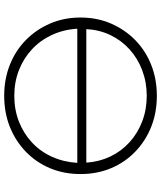

<svg xmlns="http://www.w3.org/2000/svg" viewBox="52 -796 750 893"><g transform="rotate(90 426.5 -350.0)"><path d="M426 5Q348 5 281.5 -21.5Q215 -48 166 -96.5Q117 -145 89.5 -209.5Q62 -274 62 -350Q62 -426 89.5 -490.5Q117 -555 166 -603.5Q215 -652 281.5 -678.5Q348 -705 426 -705Q505 -705 571 -678.5Q637 -652 686.5 -604Q736 -556 763 -491.5Q790 -427 790 -350Q790 -273 763 -208.5Q736 -144 686.5 -96Q637 -48 571 -21.5Q505 5 426 5ZM426 -42Q491 -42 546 -63.5Q601 -85 643 -124Q685 -163 709.5 -217Q734 -271 738 -335H114Q118 -271 143 -217Q168 -163 210 -124Q252 -85 307 -63.5Q362 -42 426 -42ZM116 -377H737Q733 -437 708.5 -488.5Q684 -540 642 -578Q600 -616 545 -637Q490 -658 426 -658Q363 -658 307.5 -637Q252 -616 210 -578Q168 -540 143.5 -488.5Q119 -437 116 -377Z"/></g></svg>

Font: Montserrat Thin Light
Style: Regular
Weight: 300
Version: Version 9.000